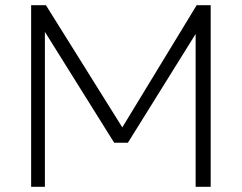

<svg xmlns="http://www.w3.org/2000/svg" viewBox="-20 -720 932 740"><path d="M100 0V-700H157L462 -212H441L738 -700H792V0H734V-614L747 -610L473 -170H420L145 -610L153 -614V0Z"/></svg>

Font: Geologica Thin Roman Thin
Style: Regular
Weight: 250
Version: Version 1.010;gftools[0.9.28]